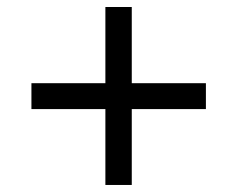

<svg xmlns="http://www.w3.org/2000/svg" viewBox="-20 -590 667 540"><path d="M276.4 -69.8H350.6V-283.2H559.1V-356H350.6V-570.3H276.4V-356H68.4V-283.2H276.4Z"/></svg>

Font: Stoke
Style: Regular
Weight: 400
Designer: Nicole Fally
Foundry: Nicole Fally
Version: Version 1.002